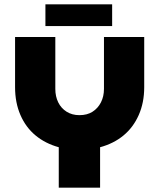

<svg xmlns="http://www.w3.org/2000/svg" viewBox="-20 -872 752 892"><path d="M253 0V-188Q191 -205 145.5 -242.5Q100 -280 75 -337.5Q50 -395 50 -467V-700H237V-459Q237 -424 250.5 -396.5Q264 -369 289.5 -353Q315 -337 349 -337Q385 -337 410 -353Q435 -369 449 -396.5Q463 -424 463 -459V-700H650V-467Q650 -395 624.5 -337.5Q599 -280 553.5 -242.5Q508 -205 445 -188V0ZM191 -751V-852H501V-751Z"/></svg>

Font: MuseoModerno Thin ExtraBold
Style: Regular
Weight: 800
Version: Version 1.002